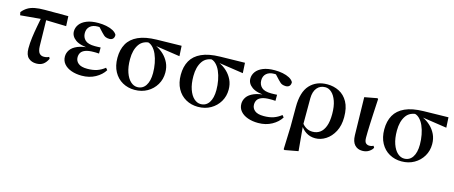

<svg xmlns="http://www.w3.org/2000/svg" viewBox="-46 -1155 4662 1973"><g transform="rotate(15 2285.0 -168.5)"><path d="M18.6 -419.9 11.9 -452.5Q38.1 -484.3 69.1 -503.2Q100.2 -522.2 143.8 -530.8Q187.3 -539.4 249.8 -539.4H499.4L504.3 -434.4L253.7 -441ZM305.7 16.2Q254.6 16.2 221.7 -13.8Q188.8 -43.7 188.8 -114.6Q188.8 -171.5 196.8 -231.4Q204.8 -291.4 215.9 -350Q226.9 -408.6 236.8 -459.8H289.7L295.4 -165.9Q297.4 -113.3 314.8 -92.3Q332.3 -71.3 362.5 -71.3Q378.8 -71.3 391.9 -74.4Q405 -77.6 417.8 -84.6L427 -66.6Q407.4 -24.9 378.7 -4.3Q350.1 16.2 305.7 16.2Z M788.9 16.2Q727.5 16.2 678.4 -1.2Q629.4 -18.5 600.9 -51.5Q572.4 -84.5 572.4 -130.8Q572.4 -168.4 595 -201.7Q617.6 -235 669.8 -257.1Q722 -279.1 810.4 -283.1V-274.3Q695.6 -278.8 645.1 -315.2Q594.6 -351.5 594.6 -404.7Q594.6 -443.9 618.9 -477.5Q643.2 -511 692.6 -531.5Q742.1 -551.9 817 -551.9Q861 -551.9 901.7 -543.9Q942.5 -535.8 972.9 -519.6Q1003.3 -503.3 1016.7 -479.2Q1018.2 -452.9 1004.8 -437.9Q991.4 -422.9 966.1 -422.9Q944.6 -422.9 926.6 -429.9Q908.7 -436.8 882.2 -466.1L819.2 -533.9L880.5 -534.8L902.7 -509.1Q875.5 -511.9 856.4 -513.3Q837.2 -514.7 819.4 -514.7Q767.6 -514.7 737.6 -488.3Q707.6 -461.8 707.6 -416.3Q707.6 -370.3 738.5 -341.3Q769.5 -312.4 842.1 -312.4Q856.8 -312.4 870.7 -312.9Q884.7 -313.4 903.4 -314.4V-249.8Q880.3 -251.6 868.5 -251.6Q856.7 -251.6 847.3 -251.6Q790.7 -251.6 758.6 -239.1Q726.6 -226.7 713.3 -205.6Q700.1 -184.5 700.1 -156.2Q700.1 -117.7 730.4 -92.5Q760.7 -67.3 826.1 -67.3Q886.3 -67.3 930 -82.4Q973.6 -97.5 1011.2 -127.9L1029.3 -106.5Q996.7 -53.4 933.5 -18.6Q870.3 16.2 788.9 16.2Z M1351.5 16.2Q1279.9 16.2 1222.1 -16.3Q1164.3 -48.7 1130.8 -110.2Q1097.2 -171.8 1097.2 -257.1Q1097.2 -344.6 1132.4 -407.2Q1167.5 -469.7 1243 -504.3Q1318.4 -538.9 1439.5 -541.4L1702.6 -546.6L1708.7 -437.5L1420.8 -480.3L1393.9 -493.5Q1306.8 -494 1266.4 -434.2Q1225.9 -374.4 1225.9 -277.8Q1225.9 -194.4 1246.4 -136.5Q1266.8 -78.6 1300 -48.6Q1333.1 -18.7 1371.2 -18.7Q1428.3 -18.7 1460 -66.6Q1491.7 -114.5 1491.7 -199.6Q1491.7 -251.2 1482.1 -302.6Q1472.6 -354.1 1453.8 -396.8Q1435 -439.5 1406.4 -466.3Q1377.8 -493.2 1340.2 -495.5L1361.9 -504.5Q1407.2 -496.4 1451.6 -475.4Q1496 -454.4 1532.1 -420.2Q1568.3 -385.9 1590.4 -339.8Q1612.4 -293.6 1612.4 -235.7Q1612.4 -165.4 1578.5 -108.2Q1544.5 -51.1 1485.8 -17.5Q1427.1 16.2 1351.5 16.2Z M2025.5 16.2Q1953.9 16.2 1896.1 -16.3Q1838.3 -48.7 1804.8 -110.2Q1771.2 -171.8 1771.2 -257.1Q1771.2 -344.6 1806.4 -407.2Q1841.5 -469.7 1917 -504.3Q1992.4 -538.9 2113.5 -541.4L2376.6 -546.6L2382.7 -437.5L2094.8 -480.3L2067.9 -493.5Q1980.8 -494 1940.4 -434.2Q1899.9 -374.4 1899.9 -277.8Q1899.9 -194.4 1920.4 -136.5Q1940.8 -78.6 1974 -48.6Q2007.1 -18.7 2045.2 -18.7Q2102.3 -18.7 2134 -66.6Q2165.7 -114.5 2165.7 -199.6Q2165.7 -251.2 2156.1 -302.6Q2146.6 -354.1 2127.8 -396.8Q2109 -439.5 2080.4 -466.3Q2051.8 -493.2 2014.2 -495.5L2035.9 -504.5Q2081.2 -496.4 2125.6 -475.4Q2170 -454.4 2206.1 -420.2Q2242.3 -385.9 2264.4 -339.8Q2286.4 -293.6 2286.4 -235.7Q2286.4 -165.4 2252.5 -108.2Q2218.5 -51.1 2159.8 -17.5Q2101.1 16.2 2025.5 16.2Z M2665.9 16.2Q2604.5 16.2 2555.4 -1.2Q2506.4 -18.5 2477.9 -51.5Q2449.4 -84.5 2449.4 -130.8Q2449.4 -168.4 2472 -201.7Q2494.6 -235 2546.8 -257.1Q2599 -279.1 2687.4 -283.1V-274.3Q2572.6 -278.8 2522.1 -315.2Q2471.6 -351.5 2471.6 -404.7Q2471.6 -443.9 2495.9 -477.5Q2520.2 -511 2569.6 -531.5Q2619.1 -551.9 2694 -551.9Q2738 -551.9 2778.7 -543.9Q2819.5 -535.8 2849.9 -519.6Q2880.3 -503.3 2893.7 -479.2Q2895.2 -452.9 2881.8 -437.9Q2868.4 -422.9 2843.1 -422.9Q2821.6 -422.9 2803.6 -429.9Q2785.7 -436.8 2759.2 -466.1L2696.2 -533.9L2757.5 -534.8L2779.7 -509.1Q2752.5 -511.9 2733.4 -513.3Q2714.2 -514.7 2696.4 -514.7Q2644.6 -514.7 2614.6 -488.3Q2584.6 -461.8 2584.6 -416.3Q2584.6 -370.3 2615.5 -341.3Q2646.5 -312.4 2719.1 -312.4Q2733.8 -312.4 2747.7 -312.9Q2761.7 -313.4 2780.4 -314.4V-249.8Q2757.3 -251.6 2745.5 -251.6Q2733.7 -251.6 2724.3 -251.6Q2667.7 -251.6 2635.6 -239.1Q2603.6 -226.7 2590.3 -205.6Q2577.1 -184.5 2577.1 -156.2Q2577.1 -117.7 2607.4 -92.5Q2637.7 -67.3 2703.1 -67.3Q2763.3 -67.3 2807 -82.4Q2850.6 -97.5 2888.2 -127.9L2906.3 -106.5Q2873.7 -53.4 2810.5 -18.6Q2747.3 16.2 2665.9 16.2Z M2990.7 208.4 2999.1 -31.5 2999.3 -243.1Q2999.3 -402.7 3068.4 -477.3Q3137.4 -551.9 3253.5 -551.9Q3321.7 -551.9 3379.1 -522.7Q3436.6 -493.4 3471.3 -431.4Q3506 -369.4 3506 -270Q3506 -180.9 3472.2 -116.7Q3438.3 -52.5 3385 -18.2Q3331.6 16.2 3273 16.2Q3217.4 16.2 3174.7 -11.6Q3131.9 -39.4 3105.9 -84.8H3101.5L3117.4 -98.6Q3137.6 -72.5 3166 -57.2Q3194.3 -41.8 3229.5 -41.8Q3273.8 -41.8 3307.1 -65.2Q3340.4 -88.6 3359.6 -138.6Q3378.8 -188.7 3378.8 -268.3Q3378.8 -350.3 3359.1 -405.7Q3339.4 -461.1 3308.2 -489.4Q3277.1 -517.7 3241 -517.7Q3185 -517.7 3152.8 -478.3Q3120.6 -438.9 3119.6 -369.3L3119.3 -86.8L3119.7 -74.4L3143.6 188.3L3000.2 214.7Z M3773.8 15.5Q3723.4 15.5 3692.6 -18.1Q3661.9 -51.7 3660.4 -119.2L3651.8 -522.4L3786.5 -547.4L3794.7 -540.7Q3789.3 -445.9 3785.9 -378.9Q3782.6 -311.9 3780.6 -265.3Q3778.6 -218.6 3777.9 -185.7Q3777.3 -152.8 3777.3 -126.4Q3777.3 -84 3792.6 -69.1Q3807.9 -54.2 3830.5 -54.2Q3844.7 -54.2 3855 -57.2Q3865.3 -60.2 3873.8 -64.5L3884.7 -46.8Q3875 -24.2 3845.4 -4.4Q3815.8 15.5 3773.8 15.5Z M4190.5 16.2Q4118.9 16.2 4061.1 -16.3Q4003.3 -48.7 3969.8 -110.2Q3936.2 -171.8 3936.2 -257.1Q3936.2 -344.6 3971.4 -407.2Q4006.5 -469.7 4082 -504.3Q4157.4 -538.9 4278.5 -541.4L4541.6 -546.6L4547.7 -437.5L4259.8 -480.3L4232.9 -493.5Q4145.8 -494 4105.4 -434.2Q4064.9 -374.4 4064.9 -277.8Q4064.9 -194.4 4085.4 -136.5Q4105.8 -78.6 4139 -48.6Q4172.1 -18.7 4210.2 -18.7Q4267.3 -18.7 4299 -66.6Q4330.7 -114.5 4330.7 -199.6Q4330.7 -251.2 4321.1 -302.6Q4311.6 -354.1 4292.8 -396.8Q4274 -439.5 4245.4 -466.3Q4216.8 -493.2 4179.2 -495.5L4200.9 -504.5Q4246.2 -496.4 4290.6 -475.4Q4335 -454.4 4371.1 -420.2Q4407.3 -385.9 4429.4 -339.8Q4451.4 -293.6 4451.4 -235.7Q4451.4 -165.4 4417.5 -108.2Q4383.5 -51.1 4324.8 -17.5Q4266.1 16.2 4190.5 16.2Z"/></g></svg>

Font: Noto Serif HK ExtraLight
Style: Regular
Weight: 200
Designer: Ryoko NISHIZUKA 西塚涼子 (kana & ideographs); Frank Grießhammer (Latin, Greek & Cyrillic); Wenlong ZHANG 张文龙 (bopomofo); San
Foundry: Adobe
Version: Version 2.002-H1;hotconv 1.1.0;makeotfexe 2.6.0